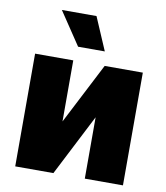

<svg xmlns="http://www.w3.org/2000/svg" viewBox="-86 -844 792 915"><g transform="rotate(10 310.5 -386.5)"><path d="M234.4 -545.5V-250L386.4 -545.5H571V0H386.4V-296.9L234.4 0H49.7V-545.5ZM306.8 -772.7 375 -613.6H245.7L139.2 -772.7Z"/></g></svg>

Font: Inter P Black
Style: Regular
Weight: 900
Designer: Rasmus Andersson
Foundry: rsms
Version: Version 3.018;git-588b23468